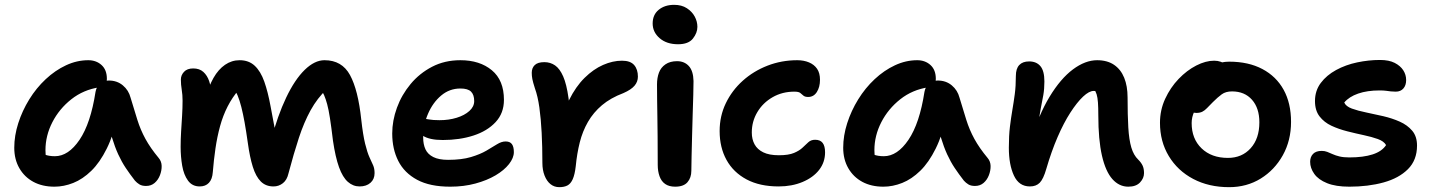

<svg xmlns="http://www.w3.org/2000/svg" viewBox="-20 -762 5920 794"><path d="M205 10Q155 10 118 -10Q81 -30 60 -66.5Q39 -103 39 -151Q39 -201 55.5 -252.5Q72 -304 101 -351Q130 -398 169 -434.5Q208 -471 253 -492Q298 -513 345 -513Q378 -513 400 -493Q422 -473 422 -436Q422 -421 413.5 -412.5Q405 -404 391 -401Q325 -391 275 -351.5Q225 -312 196.5 -256.5Q168 -201 168 -141Q168 -120 171.5 -102.5Q175 -85 186 -58L123 -149Q147 -130 164.5 -123Q182 -116 207 -116Q263 -116 309 -184Q355 -252 375 -382Q379 -404 394 -416.5Q409 -429 430 -429Q464 -429 488 -409Q512 -389 520 -358Q535 -308 548 -266.5Q561 -225 581.5 -187.5Q602 -150 636 -109Q648 -95 648.5 -76Q649 -57 641.5 -37.5Q634 -18 619.5 -5.5Q605 7 584 7Q567 7 556.5 0.5Q546 -6 538 -15Q517 -42 500 -67.5Q483 -93 469 -123.5Q455 -154 443 -193.5Q431 -233 421 -286L468 -289Q450 -205 421.5 -147.5Q393 -90 357.5 -55.5Q322 -21 283 -5.5Q244 10 205 10Z M806 9Q775 9 757.5 -15Q740 -39 733.5 -76.5Q727 -114 727 -155Q727 -186 729 -218.5Q731 -251 733 -283Q735 -315 735 -346Q735 -370 731.5 -391Q728 -412 728 -433Q728 -451 741 -465Q754 -479 779 -479Q805 -479 821 -464.5Q837 -450 845 -426.5Q853 -403 854 -373L830 -355Q843 -405 863 -440Q883 -475 910.5 -494Q938 -513 971 -513Q1009 -513 1033.5 -490Q1058 -467 1073 -424.5Q1088 -382 1099 -322Q1109 -267 1116 -231.5Q1123 -196 1129 -173L1101 -182Q1128 -284 1163.5 -358.5Q1199 -433 1240 -473Q1281 -513 1322 -513Q1394 -513 1427.5 -451.5Q1461 -390 1474 -267Q1481 -204 1490 -167.5Q1499 -131 1508 -111.5Q1517 -92 1523 -78.5Q1529 -65 1529 -46Q1529 -21 1512 -6Q1495 9 1467 9Q1440 9 1418.5 -10Q1397 -29 1382 -70.5Q1367 -112 1357 -180Q1350 -238 1344.5 -273.5Q1339 -309 1333 -331Q1327 -353 1320.5 -368Q1314 -383 1304 -397L1332 -394Q1292 -356 1264.5 -306Q1237 -256 1216 -192Q1195 -128 1173 -45Q1167 -18 1150 -4.5Q1133 9 1111 9Q1079 9 1058.5 -11.5Q1038 -32 1025.5 -72Q1013 -112 1005 -170Q998 -220 991.5 -256Q985 -292 978 -319.5Q971 -347 962.5 -367.5Q954 -388 942 -405L967 -390Q941 -360 921.5 -322Q902 -284 890 -240Q878 -196 871 -148Q864 -100 860 -50Q858 -21 844 -6Q830 9 806 9Z M1842 10Q1758 10 1705 -18.5Q1652 -47 1627 -96.5Q1602 -146 1602 -210Q1602 -263 1621.5 -316.5Q1641 -370 1678 -414.5Q1715 -459 1767 -486Q1819 -513 1884 -513Q1964 -513 2014 -471.5Q2064 -430 2064 -349Q2064 -294 2029.5 -257Q1995 -220 1938 -201.5Q1881 -183 1811 -183Q1755 -183 1727.5 -201.5Q1700 -220 1700 -244Q1700 -258 1706.5 -264.5Q1713 -271 1728 -271Q1739 -271 1754.5 -268Q1770 -265 1798 -265Q1836 -265 1868.5 -275Q1901 -285 1921 -303Q1941 -321 1941 -344Q1941 -370 1928 -383Q1915 -396 1884 -396Q1839 -396 1804.5 -367Q1770 -338 1750 -291.5Q1730 -245 1730 -193Q1730 -165 1739.5 -144.5Q1749 -124 1772 -112.5Q1795 -101 1833 -101Q1889 -101 1927.5 -112.5Q1966 -124 1991.5 -139Q2017 -154 2035.5 -165.5Q2054 -177 2071 -177Q2089 -177 2097 -166Q2105 -155 2105 -133Q2105 -109 2085 -83.5Q2065 -58 2029.5 -37Q1994 -16 1946 -3Q1898 10 1842 10Z M2293 12Q2272 12 2256.5 -0.5Q2241 -13 2232 -36Q2223 -59 2223 -88Q2223 -155 2220 -213Q2217 -271 2210.5 -317.5Q2204 -364 2192 -397Q2184 -422 2181.5 -435Q2179 -448 2179 -461Q2179 -481 2191.5 -493Q2204 -505 2231 -505Q2256 -505 2275.5 -491.5Q2295 -478 2309 -446Q2323 -414 2331 -357Q2339 -300 2341 -214L2291 -217Q2306 -293 2333.5 -348.5Q2361 -404 2397.5 -440Q2434 -476 2474 -493.5Q2514 -511 2552 -511Q2587 -511 2602.5 -493Q2618 -475 2618 -445Q2618 -424 2604 -407.5Q2590 -391 2558 -377Q2505 -357 2469.5 -327Q2434 -297 2411.5 -258Q2389 -219 2377.5 -173Q2366 -127 2361 -75Q2357 -40 2348.5 -21Q2340 -2 2326.5 5Q2313 12 2293 12Z M2772 10Q2747 10 2731 -1Q2715 -12 2707.5 -33Q2700 -54 2700 -80Q2700 -149 2699.5 -197Q2699 -245 2698.5 -280.5Q2698 -316 2697.5 -347Q2697 -378 2697 -413Q2697 -440 2705 -461.5Q2713 -483 2732 -496Q2751 -509 2780 -509Q2810 -509 2828.5 -489Q2847 -469 2848 -427Q2848 -406 2847 -369.5Q2846 -333 2844.5 -288Q2843 -243 2842 -198.5Q2841 -154 2840 -116Q2839 -78 2839 -56Q2839 -27 2823 -8.5Q2807 10 2772 10ZM2784 -579Q2737 -579 2708 -604Q2679 -629 2679 -665Q2679 -701 2704 -721.5Q2729 -742 2768 -742Q2799 -742 2820.5 -728Q2842 -714 2853 -693.5Q2864 -673 2864 -651Q2864 -626 2845.5 -602.5Q2827 -579 2784 -579Z M3200 9Q3122 9 3067.5 -20Q3013 -49 2984.5 -100.5Q2956 -152 2956 -220Q2956 -282 2981.5 -335Q3007 -388 3051.5 -428Q3096 -468 3154 -490.5Q3212 -513 3277 -513Q3304 -513 3325.5 -504Q3347 -495 3359 -477.5Q3371 -460 3371 -432Q3371 -402 3358 -381.5Q3345 -361 3322 -361Q3309 -361 3302.5 -366.5Q3296 -372 3289.5 -377.5Q3283 -383 3265 -383Q3215 -383 3175 -360Q3135 -337 3112 -298.5Q3089 -260 3089 -214Q3089 -186 3100.5 -165Q3112 -144 3136.5 -132Q3161 -120 3201 -120Q3241 -120 3263.5 -129.5Q3286 -139 3299 -151.5Q3312 -164 3323 -174Q3334 -184 3351 -184Q3372 -184 3382 -171Q3392 -158 3392 -132Q3392 -91 3367.5 -59.5Q3343 -28 3299 -9.5Q3255 9 3200 9Z M3633 10Q3583 10 3546 -10Q3509 -30 3488 -66.5Q3467 -103 3467 -151Q3467 -201 3483.5 -252.5Q3500 -304 3529 -351Q3558 -398 3597 -434.5Q3636 -471 3681 -492Q3726 -513 3773 -513Q3806 -513 3828 -493Q3850 -473 3850 -436Q3850 -421 3841.5 -412.5Q3833 -404 3819 -401Q3753 -391 3703 -351.5Q3653 -312 3624.5 -256.5Q3596 -201 3596 -141Q3596 -120 3599.5 -102.5Q3603 -85 3614 -58L3551 -149Q3575 -130 3592.5 -123Q3610 -116 3635 -116Q3691 -116 3737 -184Q3783 -252 3803 -382Q3807 -404 3822 -416.5Q3837 -429 3858 -429Q3892 -429 3916 -409Q3940 -389 3948 -358Q3963 -308 3976 -266.5Q3989 -225 4009.5 -187.5Q4030 -150 4064 -109Q4076 -95 4076.5 -76Q4077 -57 4069.5 -37.5Q4062 -18 4047.5 -5.5Q4033 7 4012 7Q3995 7 3984.5 0.5Q3974 -6 3966 -15Q3945 -42 3928 -67.5Q3911 -93 3897 -123.5Q3883 -154 3871 -193.5Q3859 -233 3849 -286L3896 -289Q3878 -205 3849.5 -147.5Q3821 -90 3785.5 -55.5Q3750 -21 3711 -5.5Q3672 10 3633 10Z M4646 10Q4608 10 4580 -21.5Q4552 -53 4537 -118.5Q4522 -184 4522 -285Q4522 -317 4520.5 -338Q4519 -359 4515 -372Q4511 -385 4503.5 -394Q4496 -403 4484 -411Q4508 -411 4524.5 -406.5Q4541 -402 4549 -388.5Q4557 -375 4556 -349Q4540 -370 4528.5 -378Q4517 -386 4503 -386Q4484 -386 4459 -362.5Q4434 -339 4406.5 -296.5Q4379 -254 4353.5 -195Q4328 -136 4307 -64Q4295 -22 4280 -6.5Q4265 9 4239 9Q4194 9 4173 -36Q4152 -81 4152 -151Q4152 -201 4156.5 -238Q4161 -275 4166.5 -307Q4172 -339 4176.5 -372.5Q4181 -406 4181 -448Q4181 -478 4195 -493Q4209 -508 4236 -508Q4266 -508 4282.5 -488.5Q4299 -469 4299 -425Q4299 -394 4294.5 -368.5Q4290 -343 4284 -313.5Q4278 -284 4274 -243.5Q4270 -203 4272 -144L4241 -174Q4275 -287 4320.5 -362Q4366 -437 4417 -475Q4468 -513 4517 -513Q4559 -513 4587 -494Q4615 -475 4629 -440.5Q4643 -406 4643 -359Q4643 -286 4646 -235Q4649 -184 4658.5 -152Q4668 -120 4687 -102Q4699 -90 4705 -77.5Q4711 -65 4711 -46Q4711 -25 4694.5 -7.5Q4678 10 4646 10Z M5063 12Q4979 12 4914.5 -22Q4850 -56 4813.5 -116.5Q4777 -177 4777 -254Q4777 -307 4798.5 -353.5Q4820 -400 4854 -435.5Q4888 -471 4927 -491Q4966 -511 5001 -511Q5016 -511 5028.5 -506.5Q5041 -502 5049 -492Q5057 -482 5057 -465Q5057 -435 5044.5 -411.5Q5032 -388 4993 -373Q4968 -360 4949 -342Q4930 -324 4919 -301Q4908 -278 4908 -253Q4908 -188 4949 -148.5Q4990 -109 5058 -109Q5116 -109 5152 -149Q5188 -189 5188 -256Q5188 -315 5157.5 -349.5Q5127 -384 5075 -384Q5049 -384 5032.5 -372Q5016 -360 4996 -340Q4981 -325 4971.5 -315Q4962 -305 4952 -300Q4942 -295 4927 -295Q4911 -295 4899 -307Q4887 -319 4887 -352Q4887 -379 4902 -406.5Q4917 -434 4942.5 -456.5Q4968 -479 4999 -493Q5030 -507 5063 -507Q5143 -507 5200.5 -476.5Q5258 -446 5288.5 -390.5Q5319 -335 5319 -258Q5319 -181 5285 -120Q5251 -59 5193.5 -23.5Q5136 12 5063 12Z M5560 10Q5504 10 5468 -4.5Q5432 -19 5415 -43Q5398 -67 5398 -93Q5398 -113 5410 -125.5Q5422 -138 5446 -138Q5458 -138 5468.5 -134Q5479 -130 5491 -124.5Q5503 -119 5519.5 -115Q5536 -111 5560 -111Q5618 -111 5656.5 -123.5Q5695 -136 5712 -162Q5703 -178 5678 -187Q5653 -196 5620 -203Q5587 -210 5551.5 -219Q5516 -228 5486 -242Q5456 -256 5437 -280.5Q5418 -305 5418 -344Q5418 -387 5442 -419Q5466 -451 5505.5 -472.5Q5545 -494 5592.5 -504Q5640 -514 5687 -514Q5724 -514 5747.5 -502Q5771 -490 5783 -471.5Q5795 -453 5795 -431Q5795 -409 5783.5 -396Q5772 -383 5752 -383Q5741 -383 5732 -384Q5723 -385 5712.5 -386.5Q5702 -388 5685 -388Q5634 -388 5596.5 -375Q5559 -362 5539 -338Q5546 -322 5570.5 -313Q5595 -304 5629.5 -297Q5664 -290 5700.5 -281.5Q5737 -273 5768.5 -259Q5800 -245 5820 -221.5Q5840 -198 5840 -160Q5840 -100 5802.5 -62.5Q5765 -25 5701.5 -7.5Q5638 10 5560 10Z"/></svg>

Font: Shantell Sans SemiBold
Style: Regular
Weight: 600
Designer: Stephen Nixon, Anya Danilova, Shantell Martin
Foundry: Arrow Type
Version: Version 1.011;[c5ecc13dd]